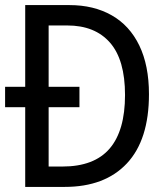

<svg xmlns="http://www.w3.org/2000/svg" viewBox="-20 -734 640 754"><path d="M565 -364Q565 -185 478.5 -92.5Q392 0 234 0H79V-313H0V-393H79V-714H253Q348 -714 418.5 -674Q489 -634 527 -555.5Q565 -477 565 -364ZM471 -361Q471 -499 412 -566.5Q353 -634 244 -634H171V-393H292V-313H171V-80H225Q350 -80 410.5 -150.5Q471 -221 471 -361Z"/></svg>

Font: Noto Sans Mono UI
Style: Regular
Weight: 400
Monospace: yes
Designer: Monotype Design team
Foundry: Monotype Imaging Inc.
Version: Version 1.000